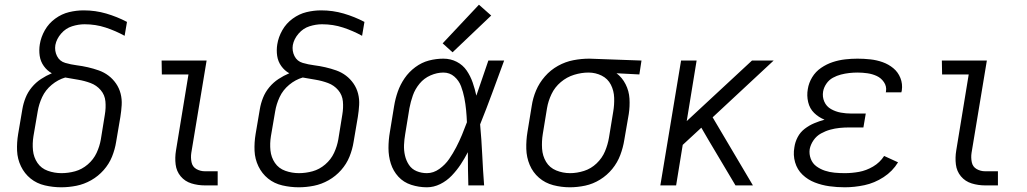

<svg xmlns="http://www.w3.org/2000/svg" viewBox="-20 -787 4360 815"><path d="M240 8Q272 8 304.5 1.5Q337 -5 367 -22Q397 -39 420 -65Q443 -91 455.5 -122Q468 -153 473 -185L491 -291Q495 -316 496.5 -341Q498 -366 492 -389.5Q486 -413 472.5 -432.5Q459 -452 440.5 -466Q422 -480 399.5 -488Q377 -496 353 -501.5Q329 -507 305 -510Q281 -513 257 -520Q233 -527 222 -549Q211 -571 215 -596Q220 -622 239.5 -644.5Q259 -667 286 -675.5Q313 -684 339 -684Q386 -684 428.5 -670Q471 -656 509 -635L519 -694Q477 -716 431 -729.5Q385 -743 335 -743Q304 -743 273 -735.5Q242 -728 214.5 -708Q187 -688 170.5 -659Q154 -630 149 -599Q145 -574 148.5 -550Q152 -526 166 -506.5Q180 -487 200 -476Q176 -466 154 -451.5Q132 -437 115 -416.5Q98 -396 88.5 -372Q79 -348 75 -324L57 -218Q51 -182 52.5 -147Q54 -112 69 -81Q84 -50 110 -29Q136 -8 170.5 0Q205 8 240 8ZM241 -52Q211 -52 183 -62Q155 -72 139 -95.5Q123 -119 120 -148.5Q117 -178 122 -209L140 -314Q145 -345 159 -375Q173 -405 199.5 -427Q226 -449 257 -458Q285 -453 312 -448.5Q339 -444 364.5 -434.5Q390 -425 407.5 -404.5Q425 -384 427.5 -356.5Q430 -329 425 -300L408 -195Q403 -166 390 -138Q377 -110 352.5 -89Q328 -68 299 -60Q270 -52 241 -52Z M850 0H904V-60H850Q830 -60 813.5 -69.5Q797 -79 793 -98.5Q789 -118 792 -138L857 -530H666L667 -471H780L727 -148Q722 -118 725.5 -89Q729 -60 747 -38.5Q765 -17 792.5 -8.5Q820 0 850 0Z M1248 8Q1280 8 1312.5 1.5Q1345 -5 1375 -22Q1405 -39 1428 -65Q1451 -91 1463.5 -122Q1476 -153 1481 -185L1499 -291Q1503 -316 1504.5 -341Q1506 -366 1500 -389.5Q1494 -413 1480.5 -432.5Q1467 -452 1448.5 -466Q1430 -480 1407.5 -488Q1385 -496 1361 -501.5Q1337 -507 1313 -510Q1289 -513 1265 -520Q1241 -527 1230 -549Q1219 -571 1223 -596Q1228 -622 1247.5 -644.5Q1267 -667 1294 -675.5Q1321 -684 1347 -684Q1394 -684 1436.5 -670Q1479 -656 1517 -635L1527 -694Q1485 -716 1439 -729.5Q1393 -743 1343 -743Q1312 -743 1281 -735.5Q1250 -728 1222.5 -708Q1195 -688 1178.5 -659Q1162 -630 1157 -599Q1153 -574 1156.5 -550Q1160 -526 1174 -506.5Q1188 -487 1208 -476Q1184 -466 1162 -451.5Q1140 -437 1123 -416.5Q1106 -396 1096.5 -372Q1087 -348 1083 -324L1065 -218Q1059 -182 1060.5 -147Q1062 -112 1077 -81Q1092 -50 1118 -29Q1144 -8 1178.5 0Q1213 8 1248 8ZM1249 -52Q1219 -52 1191 -62Q1163 -72 1147 -95.5Q1131 -119 1128 -148.5Q1125 -178 1130 -209L1148 -314Q1153 -345 1167 -375Q1181 -405 1207.5 -427Q1234 -449 1265 -458Q1293 -453 1320 -448.5Q1347 -444 1372.5 -434.5Q1398 -425 1415.5 -404.5Q1433 -384 1435.5 -356.5Q1438 -329 1433 -300L1416 -195Q1411 -166 1398 -138Q1385 -110 1360.5 -89Q1336 -68 1307 -60Q1278 -52 1249 -52Z M1792 8Q1821 8 1848.5 -5.5Q1876 -19 1897.5 -41.5Q1919 -64 1935.5 -89Q1952 -114 1966 -141Q1966 -140 1966 -139V-134Q1966 -100 1966.5 -67Q1967 -34 1968 0H2035Q2030 -65 2027 -129.5Q2024 -194 2018 -259Q2045 -326 2070 -394Q2095 -462 2120 -530H2053Q2040 -493 2027.5 -455.5Q2015 -418 2002 -381Q1996 -409 1986.5 -436.5Q1977 -464 1961 -487.5Q1945 -511 1919 -524.5Q1893 -538 1862 -538Q1831 -538 1800.5 -530Q1770 -522 1743 -502Q1716 -482 1697.5 -455Q1679 -428 1668.5 -398Q1658 -368 1653 -337L1635 -227Q1629 -193 1629 -158.5Q1629 -124 1639 -92.5Q1649 -61 1671 -37Q1693 -13 1725.5 -2.5Q1758 8 1792 8ZM1792 -52Q1769 -52 1748.5 -60.5Q1728 -69 1716 -87Q1704 -105 1699 -127Q1694 -149 1695 -172Q1696 -195 1700 -218L1718 -328Q1723 -355 1732.5 -382Q1742 -409 1761 -432Q1780 -455 1807.5 -467Q1835 -479 1862 -479Q1889 -479 1908.5 -462Q1928 -445 1937 -421Q1946 -397 1951 -371.5Q1956 -346 1958.5 -320Q1961 -294 1962 -268Q1952 -241 1941 -214.5Q1930 -188 1916.5 -162Q1903 -136 1886.5 -112Q1870 -88 1845 -70Q1820 -52 1792 -52ZM1901 -565 2065 -721 2013 -767 1859 -603Z M2399 8Q2431 8 2464 1Q2497 -6 2527 -24.5Q2557 -43 2579 -70Q2601 -97 2613 -129Q2625 -161 2630 -193L2649 -303Q2654 -336 2652 -368.5Q2650 -401 2635.5 -429.5Q2621 -458 2597 -476L2694 -471L2703 -530L2482 -538H2481Q2448 -538 2414 -531.5Q2380 -525 2348.5 -507.5Q2317 -490 2293 -462.5Q2269 -435 2255.5 -403Q2242 -371 2237 -337L2219 -227Q2213 -191 2214 -155Q2215 -119 2228.5 -87Q2242 -55 2268 -32.5Q2294 -10 2328.5 -1Q2363 8 2399 8ZM2400 -52Q2369 -52 2341 -63.5Q2313 -75 2298 -100Q2283 -125 2281 -156Q2279 -187 2284 -218L2302 -328Q2307 -358 2321 -387.5Q2335 -417 2360.5 -438.5Q2386 -460 2417 -469.5Q2448 -479 2478 -479Q2508 -479 2534 -466Q2560 -453 2573 -427.5Q2586 -402 2587 -372Q2588 -342 2583 -313L2565 -203Q2560 -173 2548 -144.5Q2536 -116 2512.5 -93.5Q2489 -71 2459 -61.5Q2429 -52 2400 -52Z M2783 0H2850L2878 -172L2957 -245L2989 -190L3102 0H3176L3005 -289L3264 -530H3172L2895 -273L2937 -530H2871Z M3566 8Q3607 8 3649.5 -1Q3692 -10 3730.5 -35Q3769 -60 3792 -98L3733 -125Q3715 -97 3686 -80Q3657 -63 3626.5 -57.5Q3596 -52 3566 -52Q3544 -52 3522.5 -54Q3501 -56 3481.5 -62.5Q3462 -69 3445.5 -81Q3429 -93 3421.5 -113Q3414 -133 3417 -154Q3421 -174 3433.5 -192Q3446 -210 3465 -220.5Q3484 -231 3504 -236.5Q3524 -242 3544 -244Q3564 -246 3584 -246H3645L3655 -305H3594Q3571 -305 3549 -309Q3527 -313 3507.5 -324Q3488 -335 3479 -355.5Q3470 -376 3474 -399Q3477 -416 3488 -432Q3499 -448 3515.5 -457Q3532 -466 3549.5 -470.5Q3567 -475 3584.5 -477Q3602 -479 3620 -479Q3641 -479 3662 -476Q3683 -473 3701.5 -464.5Q3720 -456 3732 -438.5Q3744 -421 3741 -400Q3740 -398 3740 -395H3806Q3807 -399 3808 -403Q3812 -431 3802 -456Q3792 -481 3772 -497.5Q3752 -514 3727 -523Q3702 -532 3674.5 -535Q3647 -538 3620 -538Q3594 -538 3567.5 -535Q3541 -532 3515 -523.5Q3489 -515 3465.5 -499Q3442 -483 3427.5 -459Q3413 -435 3409 -409Q3404 -381 3410.5 -353.5Q3417 -326 3436 -307.5Q3455 -289 3480 -279Q3458 -273 3436.5 -264Q3415 -255 3396 -240.5Q3377 -226 3366 -205Q3355 -184 3352 -162Q3346 -129 3355 -98Q3364 -67 3386.5 -45.5Q3409 -24 3438.5 -12.5Q3468 -1 3500 3.5Q3532 8 3566 8Z M4162 0H4216V-60H4162Q4142 -60 4125.5 -69.5Q4109 -79 4105 -98.5Q4101 -118 4104 -138L4169 -530H3978L3979 -471H4092L4039 -148Q4034 -118 4037.5 -89Q4041 -60 4059 -38.5Q4077 -17 4104.5 -8.5Q4132 0 4162 0Z"/></svg>

Font: Iosevka Sparkle Light
Style: Italic
Weight: 300
Italic angle: -9°
Designer: Belleve Invis
Foundry: Belleve Invis
Version: Version 4.5.0; ttfautohint (v1.8.3)